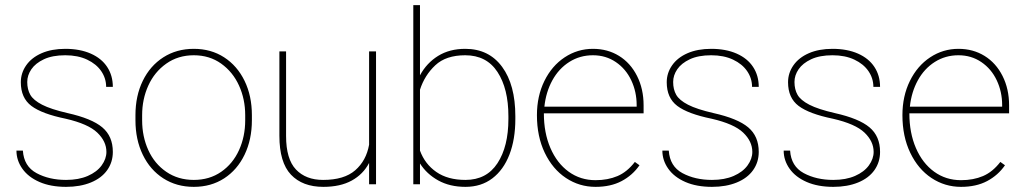

<svg xmlns="http://www.w3.org/2000/svg" viewBox="-20 -717 3975 747"><path d="M236 -255Q143 -274 102 -305Q61 -336 61 -397Q61 -433 82 -463Q103 -493 142 -510Q181 -527 234 -527Q291 -527 333 -508.5Q375 -490 397 -456.5Q419 -423 419 -379H393Q393 -412 374 -440Q355 -468 319 -485Q283 -502 234 -502Q184 -502 151 -486.5Q118 -471 102 -447.5Q86 -424 86 -398Q86 -369 98 -348Q110 -327 144 -309.5Q178 -292 243 -277Q337 -256 378 -221.5Q419 -187 419 -126Q419 -86 397 -55Q375 -24 333.5 -7Q292 10 237 10Q177 10 133.5 -9Q90 -28 67 -60.5Q44 -93 44 -131H69Q73 -70 122 -43.5Q171 -17 237 -17Q286 -17 321.5 -32.5Q357 -48 375.5 -73.5Q394 -99 394 -126Q394 -167 358.5 -201Q323 -235 236 -255Z M734 -527Q801 -527 852 -494Q903 -461 931.5 -402.5Q960 -344 960 -269V-249Q960 -174 931.5 -115Q903 -56 852 -23Q801 10 734 10Q667 10 615.5 -23Q564 -56 535.5 -115Q507 -174 507 -249V-269Q507 -344 535.5 -402.5Q564 -461 615.5 -494Q667 -527 734 -527ZM734 -17Q795 -17 840.5 -48.5Q886 -80 910 -133Q934 -186 934 -249V-269Q934 -331 910 -384Q886 -437 840.5 -469.5Q795 -502 734 -502Q673 -502 627 -469.5Q581 -437 557 -384Q533 -331 533 -269V-249Q533 -186 557 -133Q581 -80 627 -48.5Q673 -17 734 -17Z M1443 0H1416V-83Q1393 -39 1348.5 -14.5Q1304 10 1238 10Q1157 10 1112 -37.5Q1067 -85 1067 -189V-517H1093V-188Q1093 -98 1131.5 -57.5Q1170 -17 1237 -17Q1319 -17 1362 -54.5Q1405 -92 1416 -154V-517H1443Z M1791 10Q1730 10 1685 -15Q1640 -40 1614 -81V0H1588V-697H1614V-424Q1640 -472 1684.5 -499.5Q1729 -527 1790 -527Q1882 -527 1933.5 -457Q1985 -387 1985 -265V-254Q1985 -175 1962 -115.5Q1939 -56 1895.5 -23Q1852 10 1791 10ZM1790 -502Q1715 -502 1673.5 -463Q1632 -424 1614 -368V-131Q1633 -79 1677.5 -48Q1722 -17 1791 -17Q1873 -17 1915.5 -82Q1958 -147 1958 -254V-265Q1958 -372 1915.5 -437Q1873 -502 1790 -502Z M2069 -269Q2069 -343 2098 -402Q2127 -461 2177 -494Q2227 -527 2287 -527Q2344 -527 2388.5 -499.5Q2433 -472 2458.5 -421.5Q2484 -371 2484 -307V-276H2096Q2096 -200 2121.5 -141Q2147 -82 2192.5 -49Q2238 -16 2297 -16Q2345 -16 2382.5 -32Q2420 -48 2450 -87L2468 -74Q2441 -35 2398.5 -12.5Q2356 10 2297 10Q2234 10 2182 -24.5Q2130 -59 2099.5 -122.5Q2069 -186 2069 -269ZM2098 -302H2457V-308Q2457 -360 2436 -404.5Q2415 -449 2376 -475.5Q2337 -502 2287 -502Q2236 -502 2195 -476Q2154 -450 2129 -404.5Q2104 -359 2098 -302Z M2749 -255Q2656 -274 2615 -305Q2574 -336 2574 -397Q2574 -433 2595 -463Q2616 -493 2655 -510Q2694 -527 2747 -527Q2804 -527 2846 -508.5Q2888 -490 2910 -456.5Q2932 -423 2932 -379H2906Q2906 -412 2887 -440Q2868 -468 2832 -485Q2796 -502 2747 -502Q2697 -502 2664 -486.5Q2631 -471 2615 -447.5Q2599 -424 2599 -398Q2599 -369 2611 -348Q2623 -327 2657 -309.5Q2691 -292 2756 -277Q2850 -256 2891 -221.5Q2932 -187 2932 -126Q2932 -86 2910 -55Q2888 -24 2846.5 -7Q2805 10 2750 10Q2690 10 2646.5 -9Q2603 -28 2580 -60.5Q2557 -93 2557 -131H2582Q2586 -70 2635 -43.5Q2684 -17 2750 -17Q2799 -17 2834.5 -32.5Q2870 -48 2888.5 -73.5Q2907 -99 2907 -126Q2907 -167 2871.5 -201Q2836 -235 2749 -255Z M3221 -255Q3128 -274 3087 -305Q3046 -336 3046 -397Q3046 -433 3067 -463Q3088 -493 3127 -510Q3166 -527 3219 -527Q3276 -527 3318 -508.5Q3360 -490 3382 -456.5Q3404 -423 3404 -379H3378Q3378 -412 3359 -440Q3340 -468 3304 -485Q3268 -502 3219 -502Q3169 -502 3136 -486.5Q3103 -471 3087 -447.5Q3071 -424 3071 -398Q3071 -369 3083 -348Q3095 -327 3129 -309.5Q3163 -292 3228 -277Q3322 -256 3363 -221.5Q3404 -187 3404 -126Q3404 -86 3382 -55Q3360 -24 3318.5 -7Q3277 10 3222 10Q3162 10 3118.5 -9Q3075 -28 3052 -60.5Q3029 -93 3029 -131H3054Q3058 -70 3107 -43.5Q3156 -17 3222 -17Q3271 -17 3306.5 -32.5Q3342 -48 3360.5 -73.5Q3379 -99 3379 -126Q3379 -167 3343.5 -201Q3308 -235 3221 -255Z M3491 -269Q3491 -343 3520 -402Q3549 -461 3599 -494Q3649 -527 3709 -527Q3766 -527 3810.5 -499.5Q3855 -472 3880.5 -421.5Q3906 -371 3906 -307V-276H3518Q3518 -200 3543.5 -141Q3569 -82 3614.5 -49Q3660 -16 3719 -16Q3767 -16 3804.5 -32Q3842 -48 3872 -87L3890 -74Q3863 -35 3820.5 -12.5Q3778 10 3719 10Q3656 10 3604 -24.5Q3552 -59 3521.5 -122.5Q3491 -186 3491 -269ZM3520 -302H3879V-308Q3879 -360 3858 -404.5Q3837 -449 3798 -475.5Q3759 -502 3709 -502Q3658 -502 3617 -476Q3576 -450 3551 -404.5Q3526 -359 3520 -302Z"/></svg>

Font: FreesentationVF
Style: Regular
Weight: 400
Designer: glyphs from Roboto by Christian Robertson / Hangul glyphs from Noto Sans CJK(Source Han Sans) by Jang Soo-young and Kang
Foundry: PT&
Version: Version 2.001;Glyphs 3.3.1 (3343)